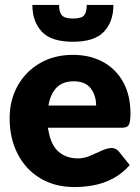

<svg xmlns="http://www.w3.org/2000/svg" viewBox="-20 -749 567 777"><path d="M282 8Q202 8 143 -27.5Q84 -63 51.5 -126Q19 -189 19 -271Q19 -343 51 -401Q83 -459 141 -493Q199 -527 275 -527Q345 -527 397.5 -498Q450 -469 479 -416Q508 -363 508 -289Q508 -258 502 -245Q496 -232 473 -232H174Q174 -229 174.5 -226.5Q175 -224 176 -221Q186 -162 217 -135Q248 -108 296 -108Q320 -108 344.5 -118.5Q369 -129 392 -139.5Q415 -150 432 -150Q448 -150 460 -137L505 -81Q474 -46 437 -26.5Q400 -7 360.5 0.5Q321 8 282 8ZM176 -322H369Q369 -362 347.5 -391Q326 -420 278 -420Q234 -420 209 -394.5Q184 -369 176 -322ZM275 -580Q187 -580 149 -621Q111 -662 111 -729H219Q219 -700 230.5 -687Q242 -674 275 -674Q310 -674 320.5 -687Q331 -700 331 -729H439Q439 -662 401 -621Q363 -580 275 -580Z"/></svg>

Font: Aleo Black
Style: Regular
Weight: 900
Designer: Alessio Laiso
Foundry: Alessio Laiso
Version: Version 2.001;gftools[0.9.29]